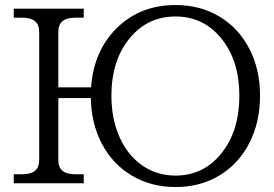

<svg xmlns="http://www.w3.org/2000/svg" viewBox="-20 -735 1098 770"><path d="M213.9 -94.2Q213.9 -64 230.7 -50Q247.6 -36.1 283.2 -36.1H315.9V0H35.2V-36.1H67.9Q103.5 -36.1 120.4 -50Q137.2 -64 137.2 -94.2V-606Q137.2 -636.2 120.4 -650.1Q103.5 -664.1 67.9 -664.1H35.2V-700.2H315.9V-664.1H283.2Q247.6 -664.1 230.7 -650.1Q213.9 -636.2 213.9 -606V-384.8H345.2Q356 -532.2 449.5 -623.5Q543 -714.8 684.1 -714.8Q782.7 -714.8 859.9 -668.7Q937 -622.6 980 -539.6Q1022.9 -456.5 1022.9 -351.1Q1022.9 -245.1 980 -161.4Q937 -77.6 859.9 -31.2Q782.7 15.1 684.1 15.1Q586.9 15.1 510 -30Q433.1 -75.2 389.6 -156.5Q346.2 -237.8 344.2 -341.8H213.9ZM426.8 -351.1Q426.8 -258.3 459.5 -185.1Q492.2 -111.8 550.8 -71.3Q609.4 -30.8 684.1 -30.8Q796.4 -30.8 868.2 -120.4Q939.9 -210 939.9 -351.1Q939.9 -491.2 868.2 -580.1Q796.4 -668.9 684.1 -668.9Q570.8 -668.9 498.8 -580.1Q426.8 -491.2 426.8 -351.1Z"/></svg>

Font: LT Superior Serif
Style: Regular
Weight: 400
Designer: Daniel Lyons
Foundry: LyonsType
Version: Version 2.120;FEAKit 1.0